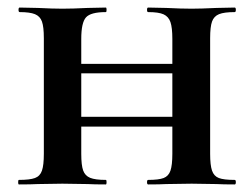

<svg xmlns="http://www.w3.org/2000/svg" viewBox="-20 -488 660 508"><path d="M372 -456Q369 -456 369 -462Q369 -468 372 -468L420 -467Q460 -465 487 -465Q511 -465 553 -467L601 -468Q604 -468 604 -462Q604 -456 601 -456Q573 -456 559.5 -450.5Q546 -445 541 -431Q536 -417 536 -387V-81Q536 -51 541 -36.5Q546 -22 559 -17Q572 -12 601 -12Q604 -12 604 -6Q604 0 601 0Q570 0 553 -1L487 -2L420 -1Q403 0 372 0Q369 0 369 -6Q369 -12 372 -12Q400 -12 413 -17Q426 -22 431 -36.5Q436 -51 436 -81V-385Q436 -415 431 -429.5Q426 -444 413 -450Q400 -456 372 -456ZM143 -319H482V-294H143ZM32 -456Q29 -456 29 -462Q29 -468 32 -468L80 -467Q120 -465 145 -465Q172 -465 212 -467L260 -468Q262 -468 262 -462Q262 -456 260 -456Q220 -456 207.5 -442Q195 -428 195 -385V-81Q195 -51 200 -37Q205 -23 218.5 -17.5Q232 -12 260 -12Q262 -12 262 -6Q262 0 260 0Q229 0 212 -1L145 -2L80 -1Q62 0 30 0Q28 0 28 -6Q28 -12 30 -12Q59 -12 72.5 -17Q86 -22 91 -36.5Q96 -51 96 -81V-387Q96 -417 91 -431Q86 -445 72.5 -450.5Q59 -456 32 -456ZM143 -179H482V-153H143Z"/></svg>

Font: Cormorant SC
Style: Bold
Weight: 700
Designer: Christian Thalmann (Catharsis Fonts)
Foundry: Catharsis Fonts
Version: Version 4.000